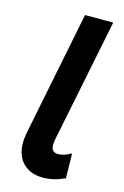

<svg xmlns="http://www.w3.org/2000/svg" viewBox="-116 -795 554 855"><g transform="rotate(15 161.0 -368.0)"><path d="M296 -742 180 -168Q178 -152 178 -147Q178 -113 210 -113Q224 -113 238 -117.5Q252 -122 270 -132L272 -18Q220 6 171 6Q115 6 80.5 -27.5Q46 -61 46 -122Q46 -141 51 -168L166 -742Z"/></g></svg>

Font: TypoPRO Montserrat Alternates
Style: Italic
Weight: 500
Italic angle: -11.3°
Designer: Julieta Ulanovsky
Foundry: Julieta Ulanovsky
Version: Version 6.001